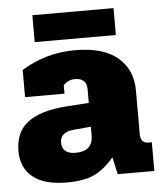

<svg xmlns="http://www.w3.org/2000/svg" viewBox="-49 -689 629 747"><g transform="rotate(-5 265.0 -315.0)"><path d="M105 -645H422V-540H105ZM5 -123Q5 -198 55.5 -235.5Q106 -273 206 -280L294 -286V-339Q294 -383 248 -383Q222 -383 203 -363V-330H49V-436Q144 -495 258 -495Q369 -495 425 -447Q481 -399 481 -319V-147Q481 -112 513 -112H525V0H382L367 -67Q329 -22 289 -3.5Q249 15 183 15Q94 15 49.5 -21.5Q5 -58 5 -123ZM294 -159V-193L227 -187Q173 -183 173 -140Q173 -120 186.5 -108.5Q200 -97 225 -97Q294 -97 294 -159Z"/></g></svg>

Font: Pridi
Style: Bold
Weight: 700
Designer: Katatrad Team
Foundry: CadsonDemak
Version: Version 1.001